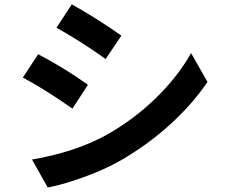

<svg xmlns="http://www.w3.org/2000/svg" viewBox="-20 -791 1017 858"><path d="M300.8 -771.5Q405.3 -713.9 522.5 -631.8L452.1 -527.3Q336.9 -609.4 232.4 -667ZM82 -444.3 150.4 -548.8Q269.5 -486.3 373 -412.1L303.7 -305.7Q171.9 -397.5 82 -444.3ZM123 -78.1Q313.5 -110.4 455.1 -187.5Q578.1 -256.8 676.3 -352.5Q774.4 -448.2 834 -553.7L907.2 -424.8Q838.9 -324.2 739.3 -233.9Q639.6 -143.6 519.5 -74.2Q447.3 -33.2 354.5 0.5Q261.7 34.2 193.4 46.9Z"/></svg>

Font: Min Sans Bold
Style: Regular
Weight: 700
Designer: Jinseong-Kim, NotoSansCJK, Nunito
Foundry: Jinseong-Kim
Version: Version 1.400;Glyphs 3.1.2 (3151)